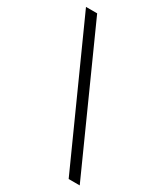

<svg xmlns="http://www.w3.org/2000/svg" viewBox="-172 -660 709 822"><g transform="rotate(30 183.0 -248.5)"><path d="M307.6 89.4 3.4 -585.9H58.6L362.3 89.4Z"/></g></svg>

Font: Harmattan
Style: Regular
Weight: 400
Designer: George W. Nuss III and SIL International
Foundry: SIL International
Version: Version 4.000